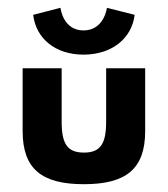

<svg xmlns="http://www.w3.org/2000/svg" viewBox="-20 -464 430 492"><path d="M38 -289V-128C38 -31 87 8 195 8C303 8 352 -31 352 -128V-289H252V-152C252 -95 237 -73 195 -73C153 -73 138 -95 138 -152V-289ZM254 -444C254 -444 247 -386 194 -386C141 -386 135 -444 135 -444L65 -426C72 -366 121 -324 194 -324C267 -324 318 -366 325 -426Z"/></svg>

Font: Hussar Tani
Style: Bold
Weight: 700
Foundry: Cannot Into Space Fonts
Version: Version 0.92